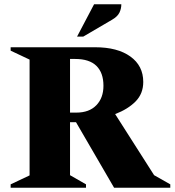

<svg xmlns="http://www.w3.org/2000/svg" viewBox="-20 -882 820 902"><path d="M30 0V-16L119 -58V-602L30 -644V-660H427Q532 -660 592.5 -616.5Q653 -573 653 -497Q653 -442 617 -405.5Q581 -369 521 -346L704 -59L780 -16V0H516L337 -308H309V-59L384 -16V0ZM333 -605H309V-353H339Q399 -353 432.5 -387.5Q466 -422 466 -479Q466 -540 433 -572.5Q400 -605 333 -605ZM342 -710 422 -862H550Q550 -841 541 -822.5Q532 -804 506 -789L371 -710Z"/></svg>

Font: Spectral SC ExtraBold
Style: Regular
Weight: 800
Designer: Jean-Baptiste Levee
Foundry: Production Type
Version: Version 2.001